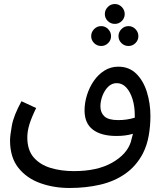

<svg xmlns="http://www.w3.org/2000/svg" viewBox="-20 -748 814 956"><path d="M326 188Q247 188 179.5 163.5Q112 139 71 87Q30 35 30 -49Q30 -72 39 -122.5Q48 -173 87 -244L160 -210Q137 -163 126.5 -129Q116 -95 116 -64Q116 -1 147.5 35.5Q179 72 231.5 88Q284 104 348 104Q464 104 537.5 62.5Q611 21 631 -40Q637 -60 642 -82Q623 -76 602 -73.5Q581 -71 560 -71Q484 -71 442.5 -102.5Q401 -134 401 -198Q401 -236 413 -274.5Q425 -313 447 -345Q469 -377 500 -396.5Q531 -416 569 -416Q623 -416 658.5 -381Q694 -346 711.5 -289.5Q729 -233 729 -170Q729 -121 720.5 -72.5Q712 -24 691 17Q658 79 604 117Q550 155 479 171.5Q408 188 326 188ZM480 -218Q480 -187 500 -168.5Q520 -150 569 -150Q612 -150 651 -162Q651 -169 651 -176Q651 -218 640 -254Q629 -290 609 -312Q589 -334 561 -334Q537 -334 519 -316.5Q501 -299 490.5 -272Q480 -245 480 -218ZM552 -629Q531 -629 516.5 -643.5Q502 -658 502 -678Q502 -698 516.5 -713Q531 -728 552 -728Q572 -728 586.5 -713Q601 -698 601 -678Q601 -658 586.5 -643.5Q572 -629 552 -629ZM484 -519Q463 -519 448.5 -533.5Q434 -548 434 -568Q434 -588 448.5 -603Q463 -618 484 -618Q504 -618 518.5 -603Q533 -588 533 -568Q533 -548 518.5 -533.5Q504 -519 484 -519ZM620 -519Q599 -519 584.5 -533.5Q570 -548 570 -568Q570 -588 584.5 -603Q599 -618 620 -618Q640 -618 654.5 -603Q669 -588 669 -568Q669 -548 654.5 -533.5Q640 -519 620 -519Z"/></svg>

Font: Noto IKEA Arabic
Style: Regular
Weight: 400
Designer: Monotype Design Team
Foundry: Monotype Imaging Inc.
Version: Version 1.200